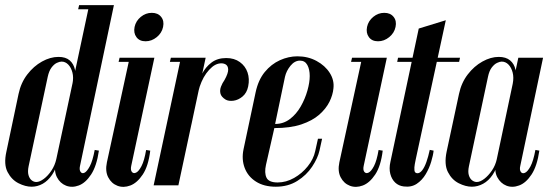

<svg xmlns="http://www.w3.org/2000/svg" viewBox="-32 -719 2153 745"><path d="M278.5 -75.5 410 -699H314L184 -89.2Q176.8 -55.2 188.9 -31.5Q201 -7.8 224.2 1.4Q247.5 10.5 273.8 0.6Q300 -9.2 321.5 -41.9Q343 -74.5 351.8 -134.5L335.5 -137.2Q327.5 -94.5 316.4 -73.8Q305.2 -53 295.6 -48.6Q286 -44.2 280.5 -52.4Q275 -60.5 278.5 -75.5ZM320.2 -683 324 -699H275L271.2 -683ZM249.2 -394.2 186.5 -101.8Q181 -77.2 167.6 -57.1Q154.2 -37 138 -24.9Q121.8 -12.8 108.8 -12.8Q99 -12.8 90.6 -19.6Q82.2 -26.5 78.5 -39.9Q74.8 -53.2 79 -73.8L153.2 -421Q158.2 -444 168 -457Q177.8 -470 188.5 -475Q199.2 -480 207 -480Q221.5 -480 232.8 -468.5Q244 -457 249 -437.6Q254 -418.2 249.2 -394.2ZM193.8 -98 257.5 -396.2Q263.8 -425.8 258.9 -448.5Q254 -471.2 238.4 -484.8Q222.8 -498.2 195 -498.2Q163.2 -498.2 130.9 -480.2Q98.5 -462.2 73.9 -430.1Q49.2 -398 40 -354.5L-7.2 -130.5Q-18.2 -81.2 -2.6 -51.4Q13 -21.5 39.8 -8Q66.5 5.5 90.8 5.5Q113.2 5.5 133.8 -6Q154.2 -17.5 170.1 -40.8Q186 -64 193.8 -98Z M471 -495H567L477.2 -75.5Q473.8 -60 479.6 -52.2Q485.5 -44.5 495.9 -49.1Q506.2 -53.8 517.1 -74.6Q528 -95.5 535 -137L551 -134.5Q543.8 -74.8 522 -42Q500.2 -9.2 473.6 0.8Q447 10.8 423.6 1.8Q400.2 -7.2 387.9 -31Q375.5 -54.8 382.8 -89.2ZM428.2 -479 432 -495H481L477.2 -479ZM490.2 -614.5Q495.2 -638 514.4 -653.6Q533.5 -669.2 557 -669.2Q580.8 -669.2 593.2 -653.6Q605.8 -638 600.8 -614.5Q596 -591 576.2 -574.9Q556.5 -558.8 532.8 -558.8Q509.2 -558.8 497.4 -574.9Q485.5 -591 490.2 -614.5Z M703.2 -240.5 731 -373.2Q737.5 -403.8 751.4 -431.1Q765.2 -458.5 788.4 -476.1Q811.5 -493.8 845.8 -493.8Q877.2 -493.8 898.6 -478.2Q920 -462.8 928.5 -437.9Q937 -413 931 -383.8Q925.8 -358.5 909.2 -344.6Q892.8 -330.8 874 -328.2Q855.2 -325.8 843.5 -332.5Q826.5 -343 823.4 -356Q820.2 -369 825.5 -382.9Q830.8 -396.8 839 -408.2Q854 -435 853.4 -449.8Q852.8 -464.5 842.2 -469.9Q831.8 -475.2 816.5 -472.2Q803.2 -469.2 791.1 -459.1Q779 -449 768.2 -434.1Q757.5 -419.2 749.8 -401.1Q742 -383 738 -365L710.8 -236.2ZM564.2 0 670 -495H766L660.2 0ZM627.2 -479 631 -495H680L686.2 -479Z M913 -140 959.8 -360.5Q970 -408.5 995.2 -439.4Q1020.5 -470.2 1054.1 -485.4Q1087.8 -500.5 1122 -500.5Q1163 -500.5 1196.2 -482.5Q1229.5 -464.5 1247.5 -436.1Q1265.5 -407.8 1261.8 -376.2Q1259.5 -350.8 1246.4 -324.1Q1233.2 -297.5 1206.8 -274.1Q1180.2 -250.8 1137.6 -236.4Q1095 -222 1032.5 -222L1000 -79.2Q993.2 -48.2 1002.1 -29.6Q1011 -11 1045.2 -11Q1078.2 -11 1109.1 -28.5Q1140 -46 1162.2 -73.8Q1184.5 -101.5 1191 -132.2L1201.8 -180.8H1217.8L1207.8 -135.2Q1201.2 -105.5 1179.2 -72.4Q1157.2 -39.2 1121.5 -16.9Q1085.8 5.5 1038.2 5.5Q992.2 5.5 961.1 -14.4Q930 -34.2 917.4 -67.5Q904.8 -100.8 913 -140ZM1035.5 -238Q1067.8 -238 1092.9 -257.1Q1118 -276.2 1134.9 -305.9Q1151.8 -335.5 1160.8 -367.4Q1169.8 -399.2 1169.8 -424Q1169.8 -450 1160.5 -466.9Q1151.2 -483.8 1132 -483.8Q1111.5 -483.8 1095.2 -463.9Q1079 -444 1073.8 -421Z M1373 -495H1469L1379.2 -75.5Q1375.8 -60 1381.6 -52.2Q1387.5 -44.5 1397.9 -49.1Q1408.2 -53.8 1419.1 -74.6Q1430 -95.5 1437 -137L1453 -134.5Q1445.8 -74.8 1424 -42Q1402.2 -9.2 1375.6 0.8Q1349 10.8 1325.6 1.8Q1302.2 -7.2 1289.9 -31Q1277.5 -54.8 1284.8 -89.2ZM1330.2 -479 1334 -495H1383L1379.2 -479ZM1392.2 -614.5Q1397.2 -638 1416.4 -653.6Q1435.5 -669.2 1459 -669.2Q1482.8 -669.2 1495.2 -653.6Q1507.8 -638 1502.8 -614.5Q1498 -591 1478.2 -574.9Q1458.5 -558.8 1434.8 -558.8Q1411.2 -558.8 1399.4 -574.9Q1387.5 -591 1392.2 -614.5Z M1592.8 -608.2 1697.8 -640.5 1581.2 -101Q1580 -95.2 1577.5 -82.2Q1575 -69.2 1576.1 -58Q1577.2 -46.8 1588 -46.8Q1597.2 -46.8 1606.2 -58.2Q1615.2 -69.8 1622.6 -90.6Q1630 -111.5 1635.5 -137.5L1650.5 -134.5Q1648.8 -117 1641.2 -91.8Q1633.8 -66.5 1619.8 -43Q1605.8 -19.5 1584.8 -5.6Q1563.8 8.2 1534.8 4.5Q1515 2.2 1501.5 -10.5Q1488 -23.2 1482.5 -44.2Q1477 -65.2 1483 -91.5ZM1655.8 -479 1659.2 -495H1753L1749.5 -479ZM1509.2 -479 1512.5 -495H1575.2L1571.8 -479Z M1986.8 -75.5Q1983.2 -60.5 1988.8 -52.2Q1994.2 -44 2004.8 -48.4Q2015.2 -52.8 2026.4 -73.5Q2037.5 -94.2 2045.5 -137.2L2060.8 -134.5Q2052 -74.5 2030.5 -41.9Q2009 -9.2 1982.4 0.6Q1955.8 10.5 1932.9 1.4Q1910 -7.8 1897.5 -31.5Q1885 -55.2 1893 -89.2L1979.2 -495H2075.2ZM1957.5 -394.2Q1962.2 -418.2 1957.2 -437.6Q1952.2 -457 1941 -468.5Q1929.8 -480 1914.5 -480Q1907.5 -480 1896.8 -475Q1886 -470 1876.1 -457Q1866.2 -444 1861.5 -421L1787.5 -73.8Q1783.2 -53.2 1787 -39.9Q1790.8 -26.5 1799.5 -19.6Q1808.2 -12.8 1818 -12.8Q1831 -12.8 1847 -25Q1863 -37.2 1876.8 -57.4Q1890.5 -77.5 1895.8 -102ZM1903 -98Q1895.2 -64 1879.5 -40.8Q1863.8 -17.5 1842.6 -6Q1821.5 5.5 1799 5.5Q1774.8 5.5 1748 -8Q1721.2 -21.5 1706 -51.4Q1690.8 -81.2 1701 -130.5L1749 -354.5Q1758.2 -398 1782.9 -430.1Q1807.5 -462.2 1839.9 -480.2Q1872.2 -498.2 1903.2 -498.2Q1931 -498.2 1947.2 -484.8Q1963.5 -471.2 1968.2 -448.5Q1973 -425.8 1967.5 -396.2Z"/></svg>

Font: Emberly Black
Style: Italic
Weight: 900
Italic angle: -12°
Designer: Rajesh Rajput
Foundry: Rajesh Rajput
Version: Version 1.000